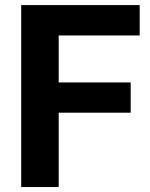

<svg xmlns="http://www.w3.org/2000/svg" viewBox="-20 -754 605 774"><path d="M506.8 -299.7H216.6V0H65.5V-733.5H543.1V-611.1H216.6V-421.7H506.8Z"/></svg>

Font: Vazir FD
Style: Bold
Weight: 700
Foundry: DejaVu fonts team - Redesigned by Saber Rastikerdar
Version: Version 21.10;October 20, 2019;FontCreator 12.0.0.2547 64-bi